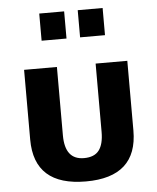

<svg xmlns="http://www.w3.org/2000/svg" viewBox="-53 -789 691 845"><g transform="rotate(-5 292.0 -366.0)"><path d="M432 -623H322V-743H432ZM262 -623H152V-743H262ZM293 -92Q339 -92 359.5 -119Q380 -146 380 -200V-502H520V-194Q520 11 293 11Q64 11 64 -194V-502H209V-200Q209 -92 293 -92Z"/></g></svg>

Font: cwTeXHei
Style: Medium
Weight: 500
Version: Version 1.17